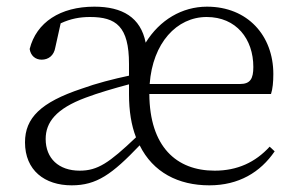

<svg xmlns="http://www.w3.org/2000/svg" viewBox="-20 -542 888 576"><path d="M608 14C696 14 761 -25 804 -88L789 -102C746 -55 692 -30 624 -30C509 -30 429 -102 428 -260H793C798 -275 800 -296 800 -320C800 -435 723 -522 601 -522C526 -522 459 -482 417 -414C402 -490 347 -522 263 -522C161 -522 89 -475 69 -395C72 -375 86 -363 105 -363C125 -363 142 -375 146 -400L162 -472C192 -486 220 -491 250 -491C328 -491 367 -463 367 -350V-315C320 -305 269 -292 225 -276C102 -235 55 -188 55 -115C55 -31 114 14 195 14C270 14 316 -19 399 -106C439 -25 515 14 608 14ZM429 -290C438 -413 510 -491 600 -491C689 -491 740 -425 740 -341C740 -306 731 -290 700 -290ZM388 -130C307 -53 273 -30 219 -30C156 -30 117 -67 117 -125C117 -175 148 -216 237 -249C274 -263 322 -277 367 -289V-259C367 -209 374 -166 388 -130Z"/></svg>

Font: Noto Serif CJK SC ExtraLight
Style: Regular
Weight: 200
Designer: Ryoko NISHIZUKA 西塚涼子 (kana & ideographs); Frank Grießhammer (Latin, Greek & Cyrillic); Wenlong ZHANG 张文龙 (bopomofo); San
Foundry: Adobe
Version: Version 2.001;hotconv 1.1.0;makeotfexe 2.6.0